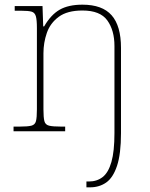

<svg xmlns="http://www.w3.org/2000/svg" viewBox="-20 -562 644 822"><path d="M350 240V215H361Q395 215 419.5 196Q444 177 457 131.5Q470 86 470 8V-365Q470 -432 439.5 -474.5Q409 -517 333 -517Q268 -517 231.5 -490Q195 -463 180.5 -421Q166 -379 166 -334V-94Q166 -59 170 -43.5Q174 -28 190 -24Q206 -20 242 -20H259V0H38V-20H64Q99 -20 114.5 -24Q130 -28 134 -43.5Q138 -59 138 -94V-442Q138 -477 133.5 -492.5Q129 -508 115.5 -512Q102 -516 73 -516H43V-536H162L165 -449H169Q198 -499 235.5 -520.5Q273 -542 333 -542Q418 -542 458 -496.5Q498 -451 498 -357V8Q498 97 481 148Q464 199 434.5 219.5Q405 240 366 240Z"/></svg>

Font: Noto Serif Lao Thin
Style: Regular
Weight: 250
Designer: Monotype Design Team
Foundry: Monotype Imaging Inc.
Version: Version 2.003